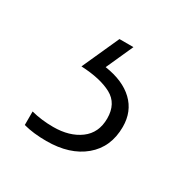

<svg xmlns="http://www.w3.org/2000/svg" viewBox="-73 -65 360 369"><g transform="rotate(30 107.0 120.0)"><path d="M185 143Q185 188 154 214Q123 240 71 240Q42 240 20 234V204Q43 210 69 210Q105 210 128 193Q151 176 151 144Q151 111 126 97.5Q101 84 58 82L95 0H126L99 60Q140 66 162.5 87.5Q185 109 185 143Z"/></g></svg>

Font: Noto Sans Lao UI Cond ExtLt
Style: Regular
Weight: 200
Width: 3
Designer: Monotype Design Team
Foundry: Monotype Imaging Inc.
Version: Version 2.000; ttfautohint (v1.8.4.7-5d5b)